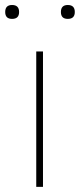

<svg xmlns="http://www.w3.org/2000/svg" viewBox="-53 -729 311 749"><path d="M-5.9 -709.5Q21.5 -709.5 21.5 -682.1Q21.5 -655.3 -5.9 -655.3Q-32.7 -655.3 -32.7 -682.1Q-32.7 -709.5 -5.9 -709.5ZM211.4 -709.5Q238.8 -709.5 238.8 -682.1Q238.8 -655.3 211.4 -655.3Q184.6 -655.3 184.6 -682.1Q184.6 -709.5 211.4 -709.5ZM114.7 -528.3V0H88.4V-528.3Z"/></svg>

Font: Mardoto Thin
Style: Regular
Weight: 250
Designer: Christian Robertson, Vahan Hovhannisyan
Foundry: Google
Version: Version 1.000